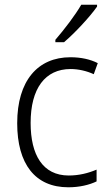

<svg xmlns="http://www.w3.org/2000/svg" viewBox="-20 -785 462 815"><path d="M392 -757V-765H325C299 -720 253 -660 215 -616V-606H252C298 -645 362 -714 392 -757ZM270 10C317 10 359 0 390 -15V-65C355 -50 315 -40 272 -40C161 -40 110 -128 110 -263C110 -409 171 -492 280 -492C312 -492 348 -484 378 -470L395 -517C364 -533 324 -542 279 -542C140 -542 53 -442 53 -262C53 -89 129 10 270 10Z"/></svg>

Font: Noto Sans Telugu SemiCondensed Light
Style: Regular
Weight: 300
Width: 4
Designer: Jelle Bosma - Monotype Design Team
Foundry: Monotype Imaging Inc.
Version: Version 2.005